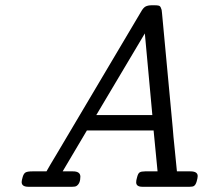

<svg xmlns="http://www.w3.org/2000/svg" viewBox="-20 -716 829 736"><path d="M63 -18.1Q63 -23.9 66.9 -37.4Q70.8 -50.8 77.9 -54.9Q85 -59.1 104 -59.1H158.2Q170.4 -81.1 195.8 -123L520 -669.9Q528.8 -686 537.8 -690.9Q546.9 -695.8 562 -695.8H573.2Q583 -695.8 588.6 -694.3Q594.2 -692.9 596.7 -686Q599.1 -679.2 599.6 -678Q600.1 -676.8 601.1 -665L642.1 -226.1Q644 -198.2 649.9 -142.6Q655.8 -86.9 658.2 -59.1H710Q737.8 -59.1 737.8 -41Q737.8 -34.2 733.9 -20.5Q730 -6.8 723.1 -2.9Q718.3 0 707 0H525.9Q502 0 502 -17.1Q502 -24.9 504.9 -34.2Q508.8 -51.3 515.4 -55.2Q522 -59.1 536.1 -59.1H584L568.8 -215.8H313L220.2 -59.1H259.8Q287.6 -59.1 288.1 -39.1Q288.1 -12.2 272.9 -2.9Q268.1 0 256.8 0H88.9Q63 0 63 -18.1ZM349.1 -274.9H564L535.2 -587.9Z"/></svg>

Font: CMU Concrete
Style: Italic
Weight: 500
Italic angle: -14.04°
Version: Version 0.7.0